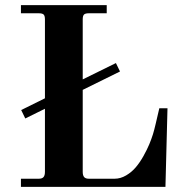

<svg xmlns="http://www.w3.org/2000/svg" viewBox="-20 -732 710 752"><path d="M62 0H628L636 -308H604L600 -291C597.3 -279.7 594 -265.3 590 -248C586 -230.7 582.3 -216.7 579 -206C575 -193.3 570.2 -180.2 564.5 -166.5C558.8 -152.8 551.3 -137.7 542 -121C532.7 -104.3 522.7 -89.7 512 -77C501.3 -64.3 488.7 -53.7 474 -45C459.3 -36.3 444.3 -32 429 -32H328C319.3 -32 313.2 -34.2 309.5 -38.5C305.8 -42.8 304 -49.7 304 -59V-380L450 -452L434 -485L304 -421V-656C304 -665.3 305.7 -671.7 309 -675C312.3 -678.3 318.7 -680 328 -680H398V-712H62V-680H132C141.3 -680 147.7 -678.3 151 -675C154.3 -671.7 156 -665.3 156 -656V-347L63 -301L79 -268L156 -306V-59C156 -49.7 154.2 -42.8 150.5 -38.5C146.8 -34.2 140.7 -32 132 -32H62Z"/></svg>

Font: Km Standard TT
Style: Bold
Weight: 700
Designer: Alexey Kryukov <alexios@thessalonica.org.ru>
Version: Version 2.0.2